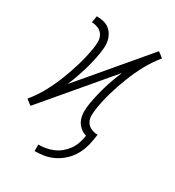

<svg xmlns="http://www.w3.org/2000/svg" viewBox="-173 -638 846 926"><g transform="rotate(30 250.0 -175.5)"><path d="M161 183V147Q181 147 201.5 143.5Q222 140 242 131.5Q262 123 279 109Q296 95 308.5 77.5Q321 60 328 40Q335 20 338 0L339 -5Q318 -11 302 -26Q286 -41 279 -61.5Q272 -82 272.5 -105Q273 -128 277 -151Q286 -203 301.5 -254Q317 -305 338 -354L35 4L31 1Q31 1 31 1Q31 1 31 1L20 -7L5 -19Q38 -59 62 -103.5Q86 -148 104 -194Q122 -240 136 -287Q150 -334 158 -382Q162 -402 162.5 -422.5Q163 -443 154.5 -459.5Q146 -476 128 -484.5Q110 -493 90 -493L96 -530Q115 -530 133 -526Q151 -522 165 -511.5Q179 -501 188 -485.5Q197 -470 200.5 -452.5Q204 -435 202.5 -416Q201 -397 198 -379Q189 -327 173.5 -276Q158 -225 137 -176L440 -534L444 -531Q444 -531 444 -531Q444 -531 444 -531L455 -523L470 -511Q437 -471 413 -426.5Q389 -382 371 -336Q353 -290 339 -243Q325 -196 317 -148Q314 -128 313 -107.5Q312 -87 320.5 -70.5Q329 -54 347 -45.5Q365 -37 385 -37L379 0Q375 25 366 49.5Q357 74 342 96Q327 118 306 135.5Q285 153 261 164Q237 175 211.5 179Q186 183 161 183Z"/></g></svg>

Font: Iosevka Slab XLtObl
Style: Regular
Weight: 200
Italic angle: -9°
Monospace: yes
Designer: Belleve Invis
Foundry: Belleve Invis
Version: Version 11.1.1; ttfautohint (v1.8.3)